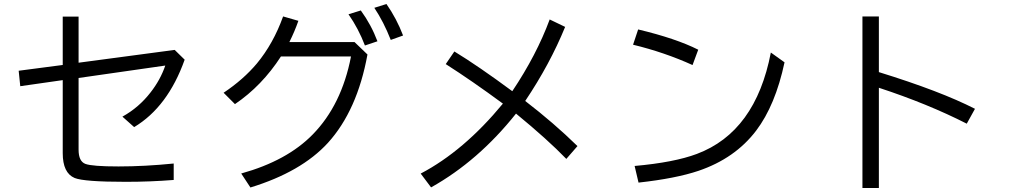

<svg xmlns="http://www.w3.org/2000/svg" viewBox="-20 -893 5033 958"><path d="M293 -810.1H372.1V-580.1L851.6 -644L901.4 -595.2Q817.4 -359.4 649.4 -258.8L590.8 -311Q672.9 -356.4 731.4 -432.1Q780.3 -494.6 804.7 -565.9L372.1 -503.9V-146Q372.1 -87.9 406.2 -75.2Q440.4 -62.5 571.3 -62.5Q701.2 -62.5 846.7 -77.1V4.9Q730.5 14.2 607.4 14.2Q399.4 14.2 352.5 -4.9Q293 -29.8 293 -128.9V-493.2L81.1 -462.9L73.2 -540L293 -568.8Z M1749 -683.1 1813.5 -621.1Q1762.7 -341.8 1616.2 -180.2Q1483.4 -35.2 1229.5 42.5L1183.6 -27.3Q1412.1 -90.8 1540 -221.7Q1684.6 -369.1 1731.4 -611.3H1381.8Q1287.1 -464.8 1152.3 -373.5L1095.7 -430.2Q1194.3 -496.1 1261.7 -576.2Q1343.8 -675.3 1392.6 -811L1468.8 -789.1Q1450.2 -735.8 1423.8 -683.1ZM1800.8 -666Q1768.6 -750.5 1718.8 -821.8L1780.3 -840.8Q1832 -770 1863.3 -687ZM1929.7 -693.8Q1894.5 -783.7 1847.7 -854L1908.2 -873Q1959 -800.3 1991.2 -715.8Z M2247.1 -636.2Q2367.2 -563 2536.1 -438Q2657.2 -618.7 2722.7 -795.9L2799.8 -758.8Q2723.6 -572.3 2600.6 -389.2Q2744.1 -278.8 2861.3 -164.1L2805.7 -100.1Q2712.9 -196.3 2554.7 -326.2Q2367.2 -90.3 2130.9 42L2079.1 -26.9Q2294.9 -140.1 2489.3 -376Q2335 -489.7 2204.1 -573.2Z M3435.5 -568.4Q3295.9 -631.8 3138.7 -669.9L3164.1 -746.1Q3352.5 -701.2 3463.9 -645ZM3146.5 -64.9Q3343.8 -82.5 3457 -125Q3750 -234.9 3826.2 -630.9L3894.5 -582Q3848.6 -367.2 3752.9 -241.2Q3647.5 -102.5 3464.8 -40.5Q3351.6 -2.4 3166 18.1Z M4283.2 -811H4365.2V-533.2Q4672.9 -438 4844.7 -350.1L4803.7 -275.9Q4609.4 -375 4365.2 -455.1V44.9H4283.2Z"/></svg>

Font: UDEV Gothic 35
Style: Regular
Weight: 400
Version: v2.1.0; ttfautohint (v1.8.4.7-5d5b-dirty) -l 6 -r 45 -G 200 